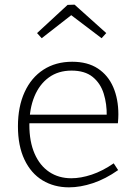

<svg xmlns="http://www.w3.org/2000/svg" viewBox="-20 -797 587 824"><path d="M276 7Q212 7 162.5 -23Q113 -53 85 -112Q57 -171 57 -255Q57 -339 85.5 -401.5Q114 -464 166.5 -498Q219 -532 290 -532Q356 -532 400 -503Q444 -474 466 -423Q488 -372 488 -306Q488 -298 487.5 -289.5Q487 -281 486 -268H90V-305H447L438 -299Q439 -351 425 -395.5Q411 -440 377.5 -467Q344 -494 287 -494Q230 -494 189.5 -464.5Q149 -435 127.5 -382.5Q106 -330 106 -261Q106 -189 128.5 -137.5Q151 -86 191.5 -59Q232 -32 286 -32Q327 -32 373.5 -47.5Q420 -63 468 -96L487 -67Q433 -29 379 -11Q325 7 276 7ZM159 -633 139 -655 270 -776 300 -777 436 -655 416 -633 271 -743H300Z"/></svg>

Font: Bitter Thin Light
Style: Regular
Weight: 300
Version: Version 2.002